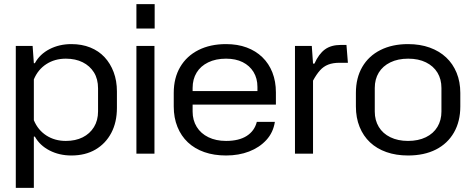

<svg xmlns="http://www.w3.org/2000/svg" viewBox="-20 -749 2301 936"><path d="M57 167V-525H139L145 -441H150Q174 -485 221.5 -509.5Q269 -534 328 -534Q379 -534 420 -517.5Q461 -501 489.5 -470.5Q518 -440 534 -397.5Q550 -355 550 -303V-223Q550 -153 522.5 -101Q495 -49 445.5 -20Q396 9 328 9Q269 9 221.5 -15.5Q174 -40 150 -83H145V167ZM301 -62Q348 -62 383 -79.5Q418 -97 438 -129.5Q458 -162 458 -206V-318Q458 -364 438 -396Q418 -428 383 -445.5Q348 -463 301 -463Q247 -463 206 -436.5Q165 -410 145 -362V-163Q165 -115 206 -88.5Q247 -62 301 -62Z M645 0V-525H733V0ZM645 -610V-729H734V-610Z M1082 9Q1023 9 976 -7.5Q929 -24 896 -55Q863 -86 845 -130.5Q827 -175 827 -230V-296Q827 -369 858.5 -422.5Q890 -476 947.5 -505Q1005 -534 1082 -534Q1138 -534 1182.5 -517.5Q1227 -501 1259 -470Q1291 -439 1308 -395.5Q1325 -352 1325 -299V-239H905V-305H1248L1235 -287V-325Q1235 -367 1216 -398Q1197 -429 1163 -446Q1129 -463 1082 -463Q1032 -463 995 -445Q958 -427 938.5 -395Q919 -363 919 -320V-205Q919 -163 939 -130.5Q959 -98 996 -80Q1033 -62 1082 -62Q1145 -62 1183 -86.5Q1221 -111 1232 -155H1320Q1312 -103 1278.5 -66.5Q1245 -30 1194.5 -10.5Q1144 9 1082 9Z M1418 0V-525H1500L1506 -439H1513Q1534 -486 1564 -508Q1594 -530 1642 -530H1669L1676 -443H1636Q1603 -443 1580 -434Q1557 -425 1540 -406Q1523 -387 1506 -356V0Z M1969 9Q1911 9 1864 -7.5Q1817 -24 1784 -55Q1751 -86 1733 -130.5Q1715 -175 1715 -230V-296Q1715 -369 1746 -422.5Q1777 -476 1834.5 -505Q1892 -534 1969 -534Q2028 -534 2075 -517Q2122 -500 2155 -469Q2188 -438 2206 -394Q2224 -350 2224 -296V-230Q2224 -157 2193 -103Q2162 -49 2105 -20Q2048 9 1969 9ZM1969 -62Q2019 -62 2056 -80Q2093 -98 2112.5 -130.5Q2132 -163 2132 -205V-320Q2132 -363 2112.5 -395Q2093 -427 2056.5 -445Q2020 -463 1970 -463Q1920 -463 1883 -445Q1846 -427 1826.5 -395Q1807 -363 1807 -320V-205Q1807 -163 1826.5 -130.5Q1846 -98 1883 -80Q1920 -62 1969 -62Z"/></svg>

Font: Hubot Sans Condensed ExtraLight
Style: Regular
Weight: 400
Version: Version 2.000